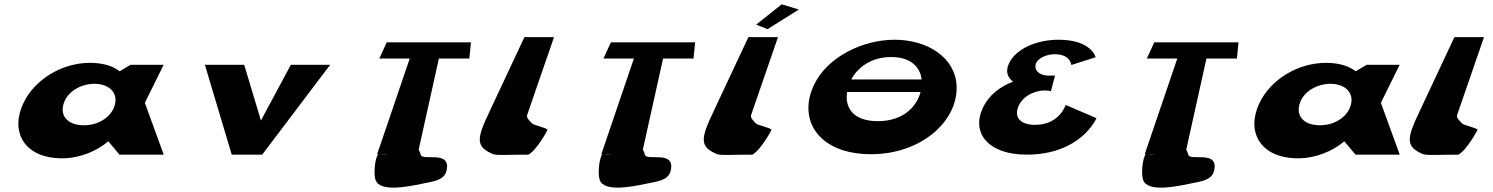

<svg xmlns="http://www.w3.org/2000/svg" viewBox="-20 -716 6914 889"><path d="M88.6 -239C25.5 -108 90.4 17 267.4 17C350.4 17 428.6 -17 480.3 -61H482.3L533 0H738L650.7 -240L737.7 -416H584.7L534.1 -386C501.9 -411 456 -425 396 -425C267 -425 140.3 -348 88.6 -239ZM275.6 -239C293.8 -293 355.2 -328 417.2 -328C479.2 -328 522.8 -293 513.6 -239C503.7 -181 442.8 -136 368.8 -136C291.8 -136 255.7 -181 275.6 -239Z M1110.7 -416H928.7L1053 0H1194L1508.7 -416H1326.7L1188.2 -158Z M1736.1 -445H1877.1L1726.3 -2H1731.3C1717.5 10 1704.4 102 1724.4 128C1761.1 176 1897.3 142 1967.4 128C2006.6 120 2040.2 110 2048 72C2068.5 -23 1934.1 32 1928 0C1925.5 -10 1922.6 -17 1918.5 -23L2012.1 -445H2153.1L2160.6 -520H1770.6ZM1772.2 -1C1762 0 1752 0 1742.3 -2Z M2243.5 -193 2243.4 -192C2238.8 -182 2234.5 -173 2230.1 -164L2222.5 -147C2186.3 -61 2195.7 -31 2261.5 -3C2281.2 5 2329 0 2427 0C2467.5 -23 2515.6 -115 2515.6 -115C2510.1 -125 2449.8 -136 2443.2 -145C2429.5 -160 2416 -170 2421.3 -185L2545.2 -544H2408.2Z M2774.1 -445H2915.1L2764.3 -2H2769.3C2755.5 10 2742.4 102 2762.4 128C2799.1 176 2935.3 142 3005.4 128C3044.6 120 3078.2 110 3086 72C3106.5 -23 2972.1 32 2966 0C2963.5 -10 2960.6 -17 2956.5 -23L3050.1 -445H3191.1L3198.6 -520H2808.6ZM2810.2 -1C2800 0 2790 0 2780.3 -2Z M3599.5 -696 3678.8 -672 3533.9 -581 3481.1 -602ZM3280.5 -193 3280.4 -192C3275.8 -182 3271.5 -173 3267.1 -164L3259.5 -147C3223.3 -61 3232.7 -31 3298.5 -3C3318.2 5 3365 0 3464 0C3504.5 -23 3552.6 -115 3552.6 -115C3547.1 -125 3486.8 -136 3479.2 -145C3466.5 -160 3453 -170 3458.3 -185L3582.2 -544H3445.2Z M4247.3 -348H3921.3C3952 -405 4015.2 -452 4106.2 -452C4197.2 -452 4241 -405 4247.3 -348ZM3902.4 -290H4242.4C4225 -222 4161.7 -155 4044.7 -155C3925.7 -155 3891 -222 3902.4 -290ZM3748.1 -321C3672.3 -159 3771.3 -2 4013.3 -2C4249.3 -2 4418.3 -159 4409.1 -321C4401.9 -450 4274.4 -532 4122.4 -532C3971.4 -532 3807.9 -450 3748.1 -321Z M5053 -451C5053 -451 5034.4 -532 4881.4 -532C4776.4 -532 4681.7 -488 4651.6 -422C4635.2 -387 4643.8 -358 4670.7 -338C4610.2 -315 4559.2 -276 4531.4 -218C4475.1 -99 4557 0 4733 0C4986 0 5056.9 -169 5056.9 -169L4914.2 -230C4914.2 -230 4886.1 -138 4773.1 -138C4710.1 -138 4675.7 -168 4693.4 -218C4709.7 -266 4764.4 -297 4817.4 -297C4833.4 -297 4846 -294 4846 -294L4865 -366H4833C4795 -366 4765.7 -390 4776.4 -421C4785.4 -447 4826.2 -465 4863.2 -465C4937.2 -465 4940.5 -415 4940.5 -415Z M5290.1 -445H5431.1L5280.3 -2H5285.3C5271.5 10 5258.4 102 5278.4 128C5315.1 176 5451.3 142 5521.4 128C5560.6 120 5594.2 110 5602 72C5622.5 -23 5488.1 32 5482 0C5479.5 -10 5476.6 -17 5472.5 -23L5566.1 -445H5707.1L5714.6 -520H5324.6ZM5326.2 -1C5316 0 5306 0 5296.3 -2Z M5811.6 -239C5748.5 -108 5813.4 17 5990.4 17C6073.4 17 6151.6 -17 6203.3 -61H6205.3L6256 0H6461L6373.7 -240L6460.7 -416H6307.7L6257.1 -386C6224.9 -411 6179 -425 6119 -425C5990 -425 5863.3 -348 5811.6 -239ZM5998.6 -239C6016.8 -293 6078.2 -328 6140.2 -328C6202.2 -328 6245.8 -293 6236.6 -239C6226.7 -181 6165.8 -136 6091.8 -136C6014.8 -136 5978.7 -181 5998.6 -239Z M6549.5 -193 6549.4 -192C6544.8 -182 6540.5 -173 6536.1 -164L6528.5 -147C6492.3 -61 6501.7 -31 6567.5 -3C6587.2 5 6635 0 6733 0C6773.5 -23 6821.6 -115 6821.6 -115C6816.1 -125 6755.8 -136 6749.2 -145C6735.5 -160 6722 -170 6727.3 -185L6851.2 -544H6714.2Z"/></svg>

Font: Hussar Milosc
Style: Obl
Weight: 700
Foundry: Cannot Into Space Fonts
Version: Version 1.02